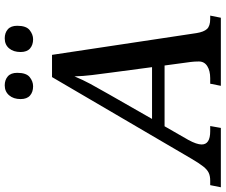

<svg xmlns="http://www.w3.org/2000/svg" viewBox="-145 -863 954 812"><g transform="rotate(-90 332.0 -457.0)"><path d="M-54 0 -45 -45H-26Q-6 -45 7.5 -51.5Q21 -58 34 -74.5Q47 -91 66 -123L412 -714H506L598 -103Q603 -72 615.5 -58.5Q628 -45 658 -45H672L663 0H375L384 -45H407Q439 -45 458.5 -57.5Q478 -70 478 -93Q478 -102 477.5 -111Q477 -120 476 -127L461 -238H204L146 -137Q127 -102 127 -81Q127 -45 183 -45H205L197 0ZM339 -473 235 -291H454L431 -464Q425 -508 420.5 -545.5Q416 -583 415 -619Q400 -583 383 -551.5Q366 -520 339 -473ZM572 -794Q548 -794 533 -807Q518 -820 518 -847Q518 -877 533.5 -895.5Q549 -914 576 -914Q599 -914 614 -901Q629 -888 629 -861Q629 -823 610.5 -808.5Q592 -794 572 -794ZM373 -794Q349 -794 334 -807Q319 -820 319 -847Q319 -877 335 -895.5Q351 -914 377 -914Q400 -914 415 -901Q430 -888 430 -861Q430 -823 412 -808.5Q394 -794 373 -794Z"/></g></svg>

Font: Noto Serif Medium
Style: Italic
Weight: 500
Italic angle: -12°
Designer: Monotype Design Team
Foundry: Monotype Imaging Inc.
Version: Version 2.014; ttfautohint (v1.8.4.7-5d5b)